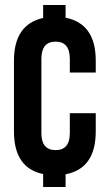

<svg xmlns="http://www.w3.org/2000/svg" viewBox="-20 -735 436 770"><path d="M153 15V-37Q36 -61 36 -208V-492Q36 -637 153 -663V-715H243V-664Q364 -640 364 -492V-444H260V-499Q260 -568 203 -568Q146 -568 146 -499V-201Q146 -133 203 -133Q260 -133 260 -201V-281H364V-208Q364 -59 243 -36V15Z"/></svg>

Font: Bebas Neue
Style: Regular
Weight: 400
Designer: Ryoichi Tsunekawa
Foundry: Ryoichi Tsunekawa
Version: Version 1.400